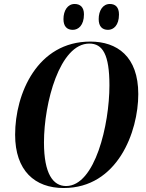

<svg xmlns="http://www.w3.org/2000/svg" viewBox="-20 -934 732 965"><path d="M523 -784C551 -784 578 -807 578 -861C578 -898 560 -914 532 -914C497 -914 476 -881 476 -838C476 -801 494 -784 523 -784ZM346 -784C374 -784 402 -807 402 -862C402 -898 383 -914 355 -914C320 -914 299 -881 299 -838C299 -801 317 -784 346 -784ZM300 11C571 11 675 -272 675 -461C675 -651 568 -725 434 -725C168 -725 56 -464 56 -257C56 -76 155 11 300 11ZM312 1C247 1 201 -60 201 -218C201 -417 280 -715 429 -715C496 -715 530 -660 530 -505C530 -308 458 1 312 1Z"/></svg>

Font: Noto Serif Display Condensed
Style: Bold Italic
Weight: 700
Width: 3
Italic angle: -12°
Designer: Monotype Design Team
Foundry: Monotype Imaging Inc.
Version: Version 2.009